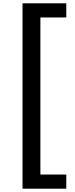

<svg xmlns="http://www.w3.org/2000/svg" viewBox="-20 -880 454 1160"><path d="M116 260V-860H380.5V-774.5H224V174.5H380.5V260Z"/></svg>

Font: Spartan Thin SemiBold
Style: Regular
Weight: 600
Version: Version 1.004